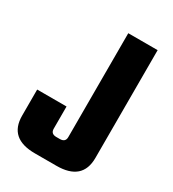

<svg xmlns="http://www.w3.org/2000/svg" viewBox="-159 -723 728 810"><g transform="rotate(30 205.0 -318.0)"><path d="M12 -238H155V-130Q155 -105 182 -105H199Q226 -105 226 -130V-636H369V-111Q369 0 243 0H138Q12 0 12 -111Z"/></g></svg>

Font: Teko SemiBold
Style: Regular
Weight: 600
Designer: Manushi Parikh, Jonny Pinhorn
Foundry: Indian Type Foundry
Version: Version 1.106;PS 1.0;hotconv 1.0.78;makeotf.lib2.5.61930; tt